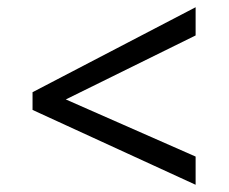

<svg xmlns="http://www.w3.org/2000/svg" viewBox="-20 -588 632 531"><path d="M70 -284V-333L521 -568V-490L162 -313L521 -155V-77Z"/></svg>

Font: hexgurmukhi15
Style: Book
Weight: 400
Designer: Jelle Bosma - Monotype Design Team
Foundry: Monotype Imaging Inc.
Version: Version 2.003